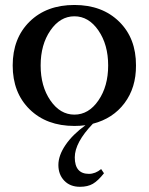

<svg xmlns="http://www.w3.org/2000/svg" viewBox="-20 -487 589 761"><path d="M274.9 12.2Q164.6 12.2 97.4 -53.7Q30.3 -119.6 30.3 -227.5Q30.3 -335.4 97.4 -401.4Q164.6 -467.3 274.9 -467.3Q384.8 -467.3 452.1 -401.4Q519.5 -335.4 519 -227.5Q519.5 -139.6 473.6 -78.4Q427.7 -17.1 348.1 3.4Q276.4 78.1 276.4 136.7Q276.4 202.1 332.5 202.1Q357.9 202.1 380.9 183.1L392.1 199.7Q368.7 229.5 348.1 241.5Q327.6 253.4 296.9 253.4Q257.8 253.4 234.6 229Q211.4 204.6 211.4 167Q211.4 129.4 239.5 87.9Q267.6 46.4 318.8 9.3Q297.9 12.2 274.9 12.2ZM179.7 -88.9Q218.3 -32.7 274.9 -32.7Q331.5 -32.7 370.1 -88.9Q408.7 -145 408.7 -227.5Q408.7 -310.1 370.1 -366.2Q331.5 -422.4 274.9 -422.4Q218.3 -422.4 179.7 -366.2Q141.1 -310.1 141.1 -227.5Q141.1 -145 179.7 -88.9Z"/></svg>

Font: Elstob 6pt Medium
Style: Regular
Weight: 500
Designer: Peter S. Baker
Version: Version 1.015